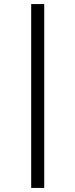

<svg xmlns="http://www.w3.org/2000/svg" viewBox="-20 -823 370 942"><path d="M133 -803H197V99H133Z"/></svg>

Font: Pack4
Style: Regular
Weight: 400
Version: Version 2.002